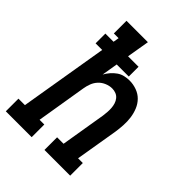

<svg xmlns="http://www.w3.org/2000/svg" viewBox="-234 -840 945 945"><g transform="rotate(45 239.0 -367.5)"><path d="M-22 0V-88H23L100 -549H54V-617H111L116 -647H83V-735H232L212 -617H285V-549H201L187 -465Q196 -481 208 -495Q220 -509 235 -519.5Q250 -530 267.5 -534Q285 -538 302 -538Q328 -538 352.5 -529Q377 -520 394 -502.5Q411 -485 420.5 -462Q430 -439 433.5 -413.5Q437 -388 435.5 -361.5Q434 -335 430 -309L393 -88H426V0H247V-88H292L331 -323Q333 -337 334 -351.5Q335 -366 334 -379.5Q333 -393 329 -406Q325 -419 316.5 -429.5Q308 -440 295.5 -445Q283 -450 269 -450Q250 -450 231 -442Q212 -434 198.5 -419.5Q185 -405 178 -386.5Q171 -368 168 -349L125 -88H158V0Z"/></g></svg>

Font: Iosevka Curly Slab SmBdObl
Style: Regular
Weight: 600
Italic angle: -9°
Monospace: yes
Designer: Belleve Invis
Foundry: Belleve Invis
Version: Version 11.0.0; ttfautohint (v1.8.3)